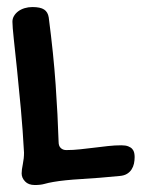

<svg xmlns="http://www.w3.org/2000/svg" viewBox="-20 -488 406 550"><path d="M132.8 33.2Q118.7 35.6 107.4 38.8Q96.2 42 79.6 42Q61.5 42 51.8 31.7Q42 21.5 42 8.8Q42 -1.5 45.4 -17.8Q48.8 -34.2 48.8 -50.8Q45.4 -113.8 39.8 -175.5Q34.2 -237.3 28.8 -288.6Q23.4 -339.8 19.5 -376.2Q15.6 -412.6 15.6 -425.8Q15.6 -434.6 20 -442.1Q24.4 -449.7 32.2 -455.6Q40 -461.4 50.5 -464.6Q61 -467.8 72.8 -467.8Q95.7 -467.8 106.4 -460.7Q117.2 -453.6 119.6 -438Q133.3 -333 139.4 -245.4Q145.5 -157.7 147.9 -81.1Q147.9 -69.8 154.1 -64Q160.2 -58.1 169.9 -58.1Q189.5 -58.1 209.5 -60.3Q229.5 -62.5 249.5 -64.9Q269.5 -67.4 289.3 -69.6Q309.1 -71.8 327.6 -71.8Q339.8 -71.8 347.4 -68.8Q355 -65.9 359.1 -61Q363.3 -56.2 364.5 -50Q365.7 -43.9 365.7 -38.1Q365.7 -28.8 363.8 -19.5Q361.8 -10.3 356.9 -2.7Q352.1 4.9 343.8 10Q335.4 15.1 322.8 16.1Q262.7 22 213.1 24.9Q163.6 27.8 132.8 33.2Z"/></svg>

Font: Gochi Hand Cyrillic
Style: Regular
Weight: 400
Designer: Juan Pablo del Peral; Denis Ignatov
Foundry: Juan Pablo del Peral; Denis Ignatov
Version: Version 1.00 June 29, 2018, initial release